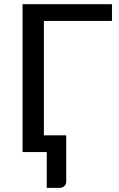

<svg xmlns="http://www.w3.org/2000/svg" viewBox="-20 -738 580 932"><path d="M523.5 -636.5H193V-81H301.5V143.5Q301.5 157 292.2 165.5Q283 174 268.5 174H207V0H89.5V-717.5H523.5Z"/></svg>

Font: Lato Medium
Style: Regular
Weight: 500
Designer: Lukasz Dziedzic
Foundry: tyPoland Lukasz Dziedzic
Version: Version 2.006; 2014-01-15